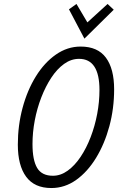

<svg xmlns="http://www.w3.org/2000/svg" viewBox="-20 -939 624 969"><path d="M239 10Q154 10 112 -47Q70 -104 70 -209Q70 -306 94 -395Q118 -484 161 -553.5Q204 -623 262 -663.5Q320 -704 387 -704Q473 -704 514.5 -648Q556 -592 556 -488Q556 -391 532 -302Q508 -213 465 -142.5Q422 -72 364.5 -31Q307 10 239 10ZM247 -52Q286 -52 321.5 -77.5Q357 -103 386.5 -147Q416 -191 437.5 -247Q459 -303 470.5 -364Q482 -425 482 -485Q482 -642 379 -642Q339 -642 303.5 -616.5Q268 -591 239 -547Q210 -503 188.5 -447.5Q167 -392 155.5 -331.5Q144 -271 144 -212Q144 -131 167.5 -91.5Q191 -52 247 -52ZM406 -744 328 -892 366 -919 421 -826 523 -919 554 -890Z"/></svg>

Font: Ubuntu Sans Condensed
Style: Italic
Weight: 400
Width: 3
Italic angle: -13.5°
Designer: Dalton Maag Ltd
Foundry: Dalton Maag Ltd
Version: Version 1.006; ttfautohint (v1.8.4.7-5d5b)